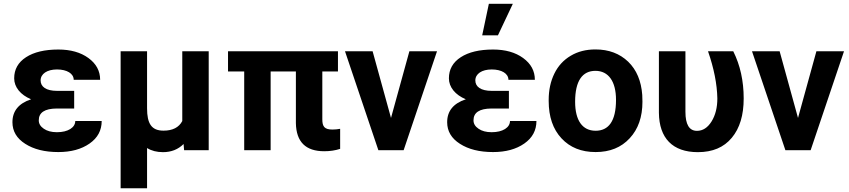

<svg xmlns="http://www.w3.org/2000/svg" viewBox="-20 -802 4534 1025"><path d="M46.4 -149.4C46.4 -101.6 69.3 -63 114.7 -34.2C160.2 -4.9 218.8 9.8 291.5 9.8C359.4 9.8 414.6 -5.4 458 -35.6C501.5 -65.9 522.9 -106 522.9 -156.2H381.8C381.8 -139.2 373 -124.5 355.5 -113.3C337.4 -102.1 313.5 -96.2 283.7 -96.2C254.9 -96.2 231.4 -102.5 213.9 -114.7C195.8 -127 187 -141.6 187 -159.7C187 -201.2 218.8 -222.2 282.7 -222.7H376V-316.9H284.7C226.1 -316.9 196.8 -338.9 196.8 -372.6C196.8 -407.7 231.4 -431.2 284.2 -431.2C337.4 -431.2 373.5 -409.2 373.5 -376H514.6C514.6 -423.3 493.7 -461.9 452.1 -492.2C410.6 -522.5 356.9 -537.6 291.5 -537.6C218.8 -537.6 161.1 -523.9 119.1 -496.6C76.7 -469.2 55.7 -431.6 55.7 -383.8C55.7 -336.9 89.4 -295.4 146 -272C79.6 -250 46.4 -209.5 46.4 -149.4Z M624 -528.3V203.1H765.1V-11.7C788.6 2.9 816.9 10.3 850.1 10.3C894.5 10.3 931.2 -4.4 960 -33.2L962.9 0H1094.2V-528.3H953.1V-155.8C935.1 -121.6 901.4 -104.5 853 -104.5C788.6 -104.5 765.1 -142.1 765.1 -224.1V-528.3Z M1784.2 -528.3H1197.3V-420.4H1283.7V0H1424.8V-420.4H1559.6V-144.5C1561.5 -44.4 1611.8 5.4 1710.9 5.4C1742.2 5.4 1770.5 1 1795.9 -7.3V-114.3C1782.7 -111.8 1769 -110.4 1754.9 -110.4C1711.9 -110.4 1700.7 -126.5 1700.7 -165V-420.4H1784.2Z M1969.2 -528.3H1821.8L2000 0H2134.8L2313 -528.3H2165.5L2067.4 -172.4Z M2554.2 -613.3H2638.2L2717.8 -781.7H2589.8ZM2367.2 -149.4C2367.2 -101.6 2390.1 -63 2435.5 -34.2C2481 -4.9 2539.6 9.8 2612.3 9.8C2680.2 9.8 2735.4 -5.4 2778.8 -35.6C2822.3 -65.9 2843.8 -106 2843.8 -156.2H2702.6C2702.6 -139.2 2693.8 -124.5 2676.3 -113.3C2658.2 -102.1 2634.3 -96.2 2604.5 -96.2C2575.7 -96.2 2552.2 -102.5 2534.7 -114.7C2516.6 -127 2507.8 -141.6 2507.8 -159.7C2507.8 -201.2 2539.6 -222.2 2603.5 -222.7H2696.8V-316.9H2605.5C2546.9 -316.9 2517.6 -338.9 2517.6 -372.6C2517.6 -407.7 2552.2 -431.2 2605 -431.2C2658.2 -431.2 2694.3 -409.2 2694.3 -376H2835.4C2835.4 -423.3 2814.5 -461.9 2772.9 -492.2C2731.4 -522.5 2677.7 -537.6 2612.3 -537.6C2539.6 -537.6 2481.9 -523.9 2439.9 -496.6C2397.5 -469.2 2376.5 -431.6 2376.5 -383.8C2376.5 -336.9 2410.2 -295.4 2466.8 -272C2400.4 -250 2367.2 -209.5 2367.2 -149.4Z M2909.2 -262.7C2909.2 -178.7 2932.1 -112.3 2977.5 -63.5C3022.9 -14.6 3083.5 9.8 3159.7 9.8C3235.8 9.8 3296.4 -14.6 3341.8 -64C3387.2 -112.8 3409.7 -177.7 3409.7 -258.8L3408.7 -294.9C3403.3 -369.6 3378.4 -429.2 3333.5 -472.7C3288.1 -516.1 3230 -538.1 3158.7 -538.1C3108.4 -538.1 3064.5 -526.9 3026.9 -504.4C2988.8 -481.9 2959.5 -450.2 2939.5 -409.2C2919.4 -368.2 2909.2 -321.3 2909.2 -269ZM3050.3 -258.8C3050.3 -371.6 3089.8 -423.8 3158.7 -423.8C3228.5 -423.8 3268.6 -367.2 3268.6 -269C3268.6 -153.8 3228 -104 3159.7 -104C3089.4 -104 3050.3 -158.7 3050.3 -258.8Z M3497.6 -528.3V-199.7C3499 -64.9 3570.3 10.3 3705.6 10.3C3784.2 10.3 3844.2 -15.1 3886.7 -66.4C3929.2 -117.2 3950.2 -187 3950.2 -276.4C3950.2 -370.1 3931.6 -454.1 3894.5 -528.3H3759.8C3791.5 -437 3808.1 -353 3809.6 -276.4C3809.6 -228 3799.3 -187 3778.8 -153.8C3757.8 -120.1 3731.9 -103.5 3700.7 -103.5C3659.7 -103.5 3639.2 -137.2 3639.2 -205.1V-528.3Z M4142.1 -528.3H3994.6L4172.9 0H4307.6L4485.8 -528.3H4338.4L4240.2 -172.4Z"/></svg>

Font: Roboto
Style: Bold
Weight: 700
Designer: Google
Version: Version 2.137; 2017